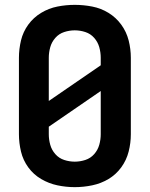

<svg xmlns="http://www.w3.org/2000/svg" viewBox="-20 -763 616 791"><path d="M288 8Q324 8 360 0.5Q396 -7 427 -25.5Q458 -44 479.5 -73.5Q501 -103 510 -138.5Q519 -174 519 -210V-525Q519 -561 510 -596.5Q501 -632 479.5 -661.5Q458 -691 427 -710Q396 -729 360 -736Q324 -743 288 -743Q252 -743 216.5 -736Q181 -729 149.5 -710Q118 -691 96.5 -661.5Q75 -632 66.5 -596.5Q58 -561 58 -525V-210Q58 -174 66.5 -138.5Q75 -103 96.5 -73.5Q118 -44 149.5 -25.5Q181 -7 216.5 0.5Q252 8 288 8ZM288 -97Q266 -97 244.5 -104Q223 -111 208 -128Q193 -145 187 -166.5Q181 -188 181 -210V-241L395 -388V-210Q395 -188 389 -166.5Q383 -145 368 -128Q353 -111 331.5 -104Q310 -97 288 -97ZM181 -347V-525Q181 -547 187 -568.5Q193 -590 208 -607Q223 -624 244.5 -631Q266 -638 288 -638Q310 -638 331.5 -631Q353 -624 368 -607Q383 -590 389 -568.5Q395 -547 395 -525V-494Z"/></svg>

Font: Iosevka Sparkle
Style: Bold
Weight: 700
Designer: Belleve Invis
Foundry: Belleve Invis
Version: Version 4.5.0; ttfautohint (v1.8.3)